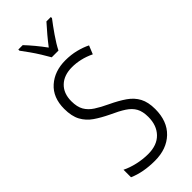

<svg xmlns="http://www.w3.org/2000/svg" viewBox="-301 -992 1048 1048"><g transform="rotate(-45 222.5 -468.5)"><path d="M401 -189Q401 -95 346 -42.5Q291 10 200 10Q110 10 44 -19V-77Q76 -61 117.5 -51.5Q159 -42 200 -42Q269 -42 306.5 -81Q344 -120 344 -185Q344 -227 329.5 -253.5Q315 -280 284.5 -300Q254 -320 205 -342Q159 -364 124 -388Q89 -412 69.5 -448Q50 -484 50 -541Q50 -628 104 -676Q158 -724 242 -724Q285 -724 323 -714.5Q361 -705 391 -690L371 -641Q338 -657 305 -664.5Q272 -672 242 -672Q179 -672 143 -637.5Q107 -603 107 -543Q107 -499 122.5 -472Q138 -445 168 -425.5Q198 -406 241 -386Q292 -362 328 -337Q364 -312 382.5 -277Q401 -242 401 -189ZM201 -788Q188 -811 171 -838.5Q154 -866 135.5 -892Q117 -918 102 -938V-947H136Q157 -925 181.5 -895.5Q206 -866 227 -837Q250 -867 271.5 -892.5Q293 -918 319 -947H353V-938Q329 -907 299.5 -864.5Q270 -822 253 -788Z"/></g></svg>

Font: Noto Sans Myanmar UI Condensed Light
Style: Regular
Weight: 300
Width: 3
Designer: Monotype Design Team
Foundry: Monotype Imaging Inc.
Version: Version 2.103; ttfautohint (v1.8.4.7-5d5b)